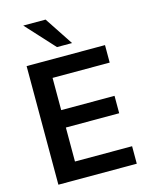

<svg xmlns="http://www.w3.org/2000/svg" viewBox="-138 -1039 873 1124"><g transform="rotate(-15 299.0 -476.5)"><path d="M547.9 0V-106H201.7V-312H524.9V-417.5H201.7V-612.8H547.9V-718.8H72.8V0ZM364.7 -780.3 250.5 -953.1H115.2L273.4 -780.3Z"/></g></svg>

Font: Winston SemiBold
Style: Regular
Weight: 600
Designer: Vernon Adams, Kim Jin-seong, David Berlow, Cristiano Sobral
Foundry: The Winston Project Authors
Version: Version 3.004